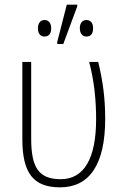

<svg xmlns="http://www.w3.org/2000/svg" viewBox="-20 -795 541 825"><path d="M226 -606H252L312 -768V-775H267L226 -615ZM171 -638C191 -638 200 -652 200 -673C200 -694 191 -709 171 -709C152 -709 143 -693 143 -673C143 -653 152 -638 171 -638ZM351 -638C372 -638 380 -652 380 -674C380 -694 371 -709 351 -709C333 -709 323 -694 323 -674C323 -653 333 -638 351 -638ZM238 10C363 10 432 -86 432 -284C432 -374 422 -446 402 -529H363C385 -447 393 -363 393 -283C393 -112 340 -25 241 -25C145 -25 114 -77 114 -200V-529H76V-197C76 -52 123 10 238 10Z"/></svg>

Font: Noto Sans SemiCondensed ExtraLight
Style: Regular
Weight: 200
Width: 4
Designer: Monotype Design Team
Foundry: Monotype Imaging Inc.
Version: Version 2.013